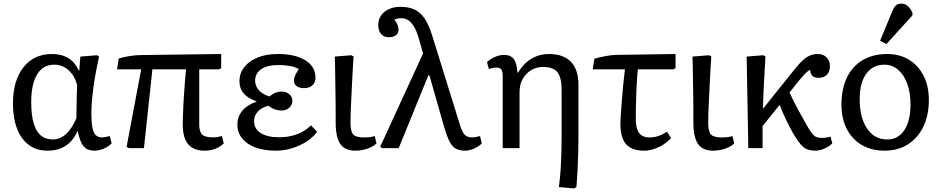

<svg xmlns="http://www.w3.org/2000/svg" viewBox="-20 -820 5208 1063"><path d="M242.2 14.2Q183.1 14.2 140.1 -17.3Q97.2 -48.8 74.5 -107.4Q51.8 -166 51.8 -247.1Q51.8 -374 109.9 -447.5Q168 -521 268.1 -521Q321.3 -521 358.6 -498Q396 -475.1 417 -428.2H418.9L424.8 -506.8L517.1 -514.2L528.8 -506.8Q519 -463.9 511 -421.4Q502.9 -378.9 497.6 -338.4Q492.2 -297.9 489 -261.5Q485.8 -225.1 485.8 -193.8Q485.8 -144 491.5 -114Q497.1 -84 510.5 -71.5Q523.9 -59.1 545.9 -59.1Q551.8 -59.1 562.5 -61Q573.2 -63 587.9 -66.9L598.1 -25.9Q580.1 -7.8 554 3.2Q527.8 14.2 502.9 14.2Q462.9 14.2 442.4 -10.5Q421.9 -35.2 411.1 -92.8H408.2Q392.1 -56.6 368.7 -33.2Q345.2 -9.8 313.7 2.2Q282.2 14.2 242.2 14.2ZM272 -47.9Q312 -47.9 344.5 -76.9Q377 -106 402.8 -165Q402.8 -178.2 403.3 -200.7Q403.8 -223.1 404.3 -250Q404.8 -276.9 405.3 -302.5Q405.8 -328.1 407.2 -347.2Q395 -398.9 360.6 -430.4Q326.2 -461.9 279.8 -461.9Q238.8 -461.9 210.4 -438Q182.1 -414.1 167.5 -367.9Q152.8 -321.8 152.8 -254.9Q152.8 -185.1 166 -138.9Q179.2 -92.8 205.6 -70.3Q231.9 -47.9 272 -47.9Z M1113.8 14.2Q1051.8 14.2 1021.7 -21.5Q991.7 -57.1 991.7 -131.8Q991.7 -147.9 992.7 -175Q993.7 -202.1 995.1 -235.6Q996.6 -269 999.3 -304.4Q1002 -339.8 1004.4 -374Q1006.8 -408.2 1009.8 -436H823.7L776.9 0H693.8L680.7 -6.8L761.7 -436H627.9L637.7 -496.1Q648.9 -500 664.3 -503.4Q679.7 -506.8 696.8 -509.5Q713.9 -512.2 729.2 -513.7Q744.6 -515.1 756.8 -515.1L1204.6 -521V-442.9L1192.9 -436H1083Q1083 -399.9 1083 -361.6Q1083 -323.2 1083 -284.2Q1083 -245.1 1083 -206.5Q1083 -168 1083 -131.8Q1083 -89.8 1099.9 -74.5Q1116.7 -59.1 1162.6 -59.1Q1170.4 -59.1 1182.6 -61Q1194.8 -63 1209 -66.9L1218.8 -25.9Q1205.6 -12.7 1188.7 -3.9Q1171.9 4.9 1153.3 9.5Q1134.8 14.2 1113.8 14.2Z M1507.8 14.2Q1442.9 14.2 1394.8 -3.4Q1346.7 -21 1320.6 -53.5Q1294.4 -85.9 1294.4 -129.9Q1294.4 -173.8 1321 -206.3Q1347.7 -238.8 1400.9 -257.8V-258.8Q1353 -274.9 1329.3 -302.5Q1305.7 -330.1 1305.7 -370.1Q1305.7 -415 1332.8 -449Q1359.9 -482.9 1407.2 -502Q1454.6 -521 1517.6 -521Q1614.7 -521 1670.7 -486.1Q1726.6 -451.2 1726.6 -390.1Q1726.6 -363.3 1709.7 -347.7Q1692.9 -332 1663.6 -332Q1637.7 -332 1622.6 -343Q1607.4 -354 1607.4 -374Q1607.4 -382.8 1610.1 -391.4Q1612.8 -399.9 1618.7 -411.4Q1624.5 -422.9 1633.8 -438Q1614.7 -449.2 1585.7 -454.6Q1556.6 -460 1521.5 -460Q1460.4 -460 1426.5 -437Q1392.6 -414.1 1392.6 -373Q1392.6 -343.3 1413.6 -320.1Q1434.6 -296.9 1471.7 -286.1Q1488.8 -300.3 1505.1 -306.6Q1521.5 -313 1538.6 -313Q1564.5 -313 1581.5 -298.6Q1598.6 -284.2 1598.6 -262.2Q1598.6 -239.3 1581.5 -223.6Q1564.5 -208 1538.6 -208Q1519.5 -208 1500 -215.1Q1480.5 -222.2 1466.8 -234.9Q1428.7 -225.1 1407.7 -202.6Q1386.7 -180.2 1386.7 -148.9Q1386.7 -106.9 1423.1 -83.5Q1459.5 -60.1 1524.4 -60.1Q1561.5 -60.1 1594 -67.6Q1626.5 -75.2 1653.6 -90.1Q1680.7 -105 1701.7 -126L1735.8 -90.8Q1713.9 -60.1 1677.7 -36.6Q1641.6 -13.2 1597.7 0.5Q1553.7 14.2 1507.8 14.2Z M1947.8 14.2Q1889.6 14.2 1864 -22.9Q1838.4 -60.1 1838.4 -143.1Q1838.4 -166 1838.4 -196.5Q1838.4 -227.1 1837.9 -261.5Q1837.4 -295.9 1836.9 -331.5Q1836.4 -367.2 1835.9 -400.1Q1835.4 -433.1 1835 -460.9Q1834.5 -488.8 1833.5 -506.8L1925.3 -514.2L1937.5 -506.8Q1935.5 -477.1 1933.1 -436.5Q1930.7 -396 1928.7 -352.1Q1926.8 -308.1 1924.6 -266.1Q1922.4 -224.1 1921.4 -191.2Q1920.4 -158.2 1920.4 -140.1Q1920.4 -92.3 1935.5 -75.7Q1950.7 -59.1 1993.7 -59.1Q2014.6 -59.1 2029.1 -61Q2043.5 -63 2054.7 -66.9L2064.5 -25.9Q2052.2 -13.7 2033.9 -4.9Q2015.6 3.9 1993.7 9Q1971.7 14.2 1947.8 14.2Z M2637.7 -66.9 2647.5 -25.9Q2630.4 -8.8 2604.5 2.7Q2578.6 14.2 2555.7 14.2Q2524.9 14.2 2504.6 3.7Q2484.4 -6.8 2470 -34.4Q2455.6 -62 2440.4 -111.8L2357.4 -402.8H2351.6L2187.5 0H2096.7L2084.5 -6.8L2322.3 -523.9L2299.3 -605Q2288.1 -645 2273.7 -669.9Q2259.3 -694.8 2241.9 -707Q2224.6 -719.2 2201.7 -719.2Q2190.4 -719.2 2181.9 -717.5Q2173.3 -715.8 2162.6 -711.9Q2171.4 -700.7 2176.5 -690.9Q2181.6 -681.2 2184.1 -672.6Q2186.5 -664.1 2186.5 -654.8Q2186.5 -635.7 2171.9 -624.8Q2157.2 -613.8 2133.3 -613.8Q2105.5 -613.8 2089.8 -631.8Q2074.2 -649.9 2074.2 -682.1Q2074.2 -711.9 2089.8 -734.4Q2105.5 -756.8 2133.1 -769.5Q2160.6 -782.2 2197.3 -782.2Q2243.2 -782.2 2275.4 -767.1Q2307.6 -752 2330.6 -718Q2353.5 -684.1 2371.6 -627L2526.4 -128.9Q2534.2 -103 2543.2 -87.4Q2552.2 -71.8 2564.5 -65.4Q2576.7 -59.1 2592.3 -59.1Q2603.5 -59.1 2614.5 -61Q2625.5 -63 2637.7 -66.9Z M3159.2 223.1 3074.2 215.8Q3077.1 192.9 3080.3 161.4Q3083.5 129.9 3085.4 92.5Q3087.4 55.2 3088.4 14.2Q3089.4 -26.9 3089.4 -69.8V-320.8Q3089.4 -390.6 3066.4 -419.9Q3043.5 -449.2 2987.3 -449.2Q2949.2 -449.2 2919.9 -431.2Q2890.6 -413.1 2873.5 -382.1Q2856.4 -351.1 2856.4 -310.1V0H2763.2V-397Q2763.2 -424.8 2755.9 -435.3Q2748.5 -445.8 2728.5 -445.8Q2709.5 -445.8 2686.5 -438L2676.3 -476.1Q2695.3 -494.1 2720.9 -505.1Q2746.6 -516.1 2770.5 -516.1Q2806.6 -516.1 2824 -493.7Q2841.3 -471.2 2845.2 -418H2848.6Q2867.7 -451.2 2893.6 -474.1Q2919.4 -497.1 2951.4 -509Q2983.4 -521 3019.5 -521Q3099.6 -521 3141.1 -477.5Q3182.6 -434.1 3182.6 -350.1V-69.8Q3182.6 -16.6 3181.4 30.3Q3180.2 77.1 3177.7 122.1Q3175.3 167 3171.4 215.8Z M3545.9 14.2Q3478 14.2 3446.5 -21.5Q3415 -57.1 3415 -132.8Q3415 -153.8 3417.5 -191.4Q3419.9 -229 3423.6 -273.9Q3427.2 -318.8 3431.6 -361.8Q3436 -404.8 3439.9 -436H3261.2L3271 -495.1Q3283.2 -499 3298.6 -502.4Q3314 -505.9 3331.1 -509Q3348.1 -512.2 3363.5 -514.2Q3378.9 -516.1 3390.1 -516.1L3720.2 -521V-442.9L3708 -436H3511.2Q3509.3 -418.9 3507.6 -394Q3505.9 -369.1 3504.4 -339.6Q3502.9 -310.1 3502 -278.6Q3501 -247.1 3500.5 -216.6Q3500 -186 3500 -160.2Q3500 -108.4 3518.6 -83.7Q3537.1 -59.1 3576.2 -59.1Q3602.1 -59.1 3625.5 -67.1Q3648.9 -75.2 3672.9 -90.8L3695.3 -55.2Q3664.6 -22.9 3624.8 -4.4Q3585 14.2 3545.9 14.2Z M3928.2 14.2Q3870.1 14.2 3844.5 -22.9Q3818.8 -60.1 3818.8 -143.1Q3818.8 -166 3818.8 -196.5Q3818.8 -227.1 3818.4 -261.5Q3817.9 -295.9 3817.4 -331.5Q3816.9 -367.2 3816.4 -400.1Q3815.9 -433.1 3815.4 -460.9Q3814.9 -488.8 3814 -506.8L3905.8 -514.2L3918 -506.8Q3916 -477.1 3913.6 -436.5Q3911.1 -396 3909.2 -352.1Q3907.2 -308.1 3905 -266.1Q3902.8 -224.1 3901.9 -191.2Q3900.9 -158.2 3900.9 -140.1Q3900.9 -92.3 3916 -75.7Q3931.2 -59.1 3974.1 -59.1Q3995.1 -59.1 4009.5 -61Q4023.9 -63 4035.2 -66.9L4044.9 -25.9Q4032.7 -13.7 4014.4 -4.9Q3996.1 3.9 3974.1 9Q3952.1 14.2 3928.2 14.2Z M4493.2 14.2Q4468.3 14.2 4449 6.6Q4429.7 -1 4413.3 -20Q4397 -39.1 4377 -71.8Q4367.2 -87.9 4351.1 -118.9Q4335 -149.9 4319.8 -183.3Q4304.7 -216.8 4295.9 -238.8L4202.1 -122.1V0H4123L4113.8 -506.8L4206.1 -514.2L4217.8 -506.8Q4215.8 -469.7 4213.9 -435.3Q4211.9 -400.9 4210 -366.5Q4208 -332 4206.5 -295.4Q4205.1 -258.8 4204.1 -217.8L4376 -432.1Q4403.8 -467.3 4424.8 -486.1Q4445.8 -504.9 4465.3 -512.9Q4484.9 -521 4507.8 -521Q4537.6 -521 4556.2 -502.4Q4574.7 -483.9 4574.7 -454.1Q4574.7 -423.3 4558.3 -406.2Q4542 -389.2 4510.7 -389.2Q4488.8 -389.2 4477.3 -400.6Q4465.8 -412.1 4465.8 -433.1Q4461.9 -433.1 4452.9 -426Q4443.8 -418.9 4431.9 -406Q4419.9 -393.1 4404.8 -375L4351.1 -308.1Q4357.9 -292 4369.9 -268.1Q4381.8 -244.1 4401.4 -208Q4420.9 -171.9 4452.1 -117.2Q4466.3 -93.3 4477.1 -79.6Q4487.8 -65.9 4501 -61Q4514.2 -56.2 4531.7 -56.2Q4541.5 -56.2 4553.7 -58.1Q4565.9 -60.1 4578.1 -64L4587.9 -25.9Q4575.7 -13.7 4559.8 -4.9Q4543.9 3.9 4527.1 9Q4510.3 14.2 4493.2 14.2Z M4877.9 14.2Q4804.7 14.2 4751.2 -17.3Q4697.8 -48.8 4668.2 -106Q4638.7 -163.1 4638.7 -241.2Q4638.7 -328.1 4669.2 -391.1Q4699.7 -454.1 4756.8 -487.5Q4814 -521 4891.6 -521Q4961.4 -521 5013.2 -489Q5064.9 -457 5093.8 -399.9Q5122.6 -342.8 5122.6 -266.1Q5122.6 -182.1 5092.3 -119.1Q5062 -56.2 5007.1 -21Q4952.1 14.2 4877.9 14.2ZM4891.6 -47.9Q4952.6 -47.9 4986.8 -99.4Q5021 -150.9 5021 -242.2Q5021 -308.1 5002.4 -357.7Q4983.9 -407.2 4951.4 -434.6Q4918.9 -461.9 4876 -461.9Q4812 -461.9 4775.9 -411.4Q4739.7 -360.8 4739.7 -271Q4739.7 -168 4780.8 -107.9Q4821.8 -47.9 4891.6 -47.9ZM4887.7 -576.2 4852.5 -594.2 4919.9 -756.8Q4929.7 -780.8 4940.2 -790.3Q4950.7 -799.8 4968.8 -799.8Q4989.7 -799.8 5004.6 -787.8Q5019.5 -775.9 5031.7 -749V-734.9Z"/></svg>

Font: Literata
Style: Regular
Weight: 400
Designer: Latin by Veronika Burian and Jose Scaglione. Greek by Irene Vlachou. Cyrillic by Vera Evstafieva.
Foundry: TypeTogether
Version: Version 3.002